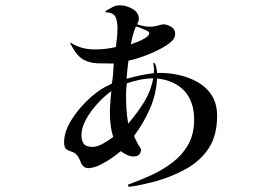

<svg xmlns="http://www.w3.org/2000/svg" viewBox="-20 -632 1040 719"><path d="M404 -119Q398 -138 395.5 -155.5Q393 -173 392 -192Q391 -215 392.5 -239Q394 -263 397 -291Q372 -273 346 -245Q320 -217 302.5 -185.5Q285 -154 285 -125Q285 -106 293.5 -94Q302 -82 327 -82Q345 -82 368 -95.5Q391 -109 404 -119ZM554 -339Q526 -338 502 -333Q478 -328 455 -320Q452 -301 452 -276Q452 -251 453.5 -225Q455 -199 460 -169Q495 -210 520 -250.5Q545 -291 554 -339ZM539 -508Q539 -513 528.5 -518Q518 -523 506 -527.5Q494 -532 489 -533Q482 -517 477.5 -500Q473 -483 470 -466Q477 -468 493.5 -474.5Q510 -481 524.5 -490Q539 -499 539 -508ZM793 -198Q793 -125 762 -77.5Q731 -30 678.5 -0.5Q626 29 563 47Q547 51 517 58Q487 65 467 67Q460 68 459.5 63.5Q459 59 463 58Q505 43 547.5 23.5Q590 4 626.5 -24Q663 -52 685 -91Q707 -130 707 -184Q707 -252 670.5 -291.5Q634 -331 568 -338Q565 -278 541 -224Q517 -170 482 -123Q484 -117 490 -105Q496 -93 502 -83.5Q508 -74 508 -74Q508 -46 480 -46Q467 -46 454.5 -52.5Q442 -59 432 -66Q423 -58 403 -43.5Q383 -29 359 -16.5Q335 -4 314.5 -2.5Q294 -1 285 -19Q281 -27 278 -34.5Q275 -42 270 -49Q260 -61 248.5 -64Q237 -67 228.5 -73Q220 -79 220 -100Q220 -129 234.5 -159Q249 -189 272.5 -218Q296 -247 322.5 -270Q349 -293 373 -306Q379 -309 385.5 -312Q392 -315 399 -319Q402 -338 403.5 -356.5Q405 -375 406 -394Q373 -394 344.5 -395Q316 -396 293 -408.5Q270 -421 251 -455Q250 -456 248 -460.5Q246 -465 244 -467Q241 -475 248 -470Q284 -448 329 -447Q374 -446 414 -456Q416 -473 418 -491Q420 -509 420 -526Q420 -551 413 -567.5Q406 -584 378 -586Q372 -586 375 -589Q376 -592 379 -593Q393 -601 403.5 -606.5Q414 -612 430 -612Q453 -612 476.5 -598.5Q500 -585 500 -560Q500 -555 497.5 -550Q495 -545 493 -541Q505 -537 517 -534.5Q529 -532 542 -532Q556 -532 568 -535.5Q580 -539 591 -541Q605 -541 620.5 -532Q636 -523 636 -506Q636 -489 622.5 -477Q609 -465 595 -457Q568 -441 530 -426Q492 -411 461 -405Q459 -389 457 -371.5Q455 -354 454 -337Q506 -352 556 -358Q558 -378 554 -394Q554 -396 555.5 -397Q557 -398 558 -396Q563 -391 565.5 -378.5Q568 -366 568 -359Q609 -360 648.5 -351.5Q688 -343 721 -324Q754 -305 773.5 -274Q793 -243 793 -198Z"/></svg>

Font: Kaisei Tokumin
Style: Regular
Weight: 400
Designer: Font-Kai, 金井和夫
Foundry: KAZUO KANAI
Version: Version 5.003